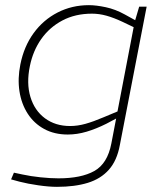

<svg xmlns="http://www.w3.org/2000/svg" viewBox="-20 -516 632 745"><path d="M201 209Q170 209 128.5 203Q87 197 56 189L23 180L34 154L67 161Q99 168 137.5 172Q176 176 207 176Q295 176 346 147.5Q397 119 412 41L501 -423L502 -429L520 -490H549L445 47Q434 107 402.5 142.5Q371 178 320.5 193.5Q270 209 201 209ZM243 6Q191 6 151.5 -15.5Q112 -37 87.5 -75Q63 -113 55.5 -162Q48 -211 59 -266Q73 -336 110.5 -387.5Q148 -439 203.5 -467.5Q259 -496 325 -496Q353 -496 390.5 -488Q428 -480 464 -460L513 -433L502 -409L456 -431Q422 -447 393.5 -455Q365 -463 337 -463Q272 -463 222 -436.5Q172 -410 140 -364.5Q108 -319 96 -260Q82 -193 98 -140Q114 -87 154.5 -57Q195 -27 252 -27Q281 -27 311.5 -35.5Q342 -44 382 -61L437 -84L440 -61L393 -36Q353 -16 316 -5Q279 6 243 6Z"/></svg>

Font: REM Thin
Style: Italic
Weight: 250
Italic angle: -11°
Designer: Octavio Pardo
Foundry: Ashler Design
Version: Version 1.005;gftools[0.9.28]